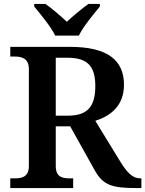

<svg xmlns="http://www.w3.org/2000/svg" viewBox="-20 -951 735 971"><path d="M259 -771H379C400 -816 454 -880 485 -918V-931H427C396 -909 348 -869 318 -841C288 -869 242 -909 210 -931H153V-918C184 -880 238 -816 259 -771ZM32 0H350V-49H333C294 -49 262 -56 262 -112V-312H335L459 -90C501 -14 547 0 669 0H695V-49H690C652 -49 625 -75 590 -131L462 -340C535 -363 607 -413 607 -522C607 -646 525 -714 334 -714H32V-665H54C89 -665 126 -657 126 -601V-112C126 -56 91 -49 54 -49H32ZM323 -366H262V-659H321C420 -659 462 -619 462 -516C462 -416 426 -366 323 -366Z"/></svg>

Font: Noto Serif Sinhala SemiBold
Style: Regular
Weight: 600
Designer: Jelle Bosma - Monotype Design Team
Foundry: Monotype Imaging Inc.
Version: Version 2.007